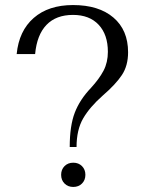

<svg xmlns="http://www.w3.org/2000/svg" viewBox="-20 -730 573 760"><path d="M340 -382Q373 -418 390 -450.5Q407 -483 407 -525Q407 -593 370.5 -632Q334 -671 269 -671Q202 -671 164 -631.5Q126 -592 119 -516H46Q55 -608 113.5 -659Q172 -710 269 -710Q371 -710 429 -660.5Q487 -611 487 -523Q487 -470 462.5 -433Q438 -396 387 -352Q335 -306 309 -261Q283 -216 283 -148H256Q256 -232 276 -284Q296 -336 340 -382ZM222 -38Q222 -59 235.5 -72.5Q249 -86 270 -86Q291 -86 304.5 -72.5Q318 -59 318 -38Q318 -17 304.5 -3.5Q291 10 270 10Q249 10 235.5 -3.5Q222 -17 222 -38Z"/></svg>

Font: Fahkwang Light
Style: Regular
Weight: 300
Version: Version 1.000; ttfautohint (v1.6)